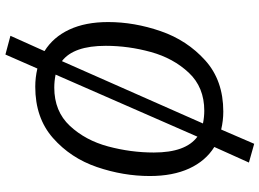

<svg xmlns="http://www.w3.org/2000/svg" viewBox="-148 -710 982 727"><g transform="rotate(90 343.5 -346.0)"><path d="M646 -422Q646 -321 612 -221.5Q578 -122 502 -55Q426 12 308 12Q273 12 239 4L186 125L115 106L173 -23Q120 -56 91.5 -117Q63 -178 63 -264Q63 -363 97.5 -463Q132 -563 208 -631.5Q284 -700 402 -700Q436 -700 470 -692L524 -817L595 -797L536 -666Q589 -633 617.5 -571Q646 -509 646 -422ZM153 -255Q153 -133 211 -89L447 -623Q422 -628 399 -628Q310 -628 255 -569.5Q200 -511 176.5 -426Q153 -341 153 -255ZM557 -437Q557 -558 497 -602L262 -65Q287 -60 311 -60Q401 -60 456 -119Q511 -178 534 -264Q557 -350 557 -437Z"/></g></svg>

Font: FiraGO Book
Style: Italic
Weight: 350
Italic angle: -8°
Designer: bBox Type GmbH
Foundry: bBox Type GmbH
Version: Version 1.001